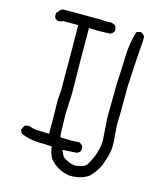

<svg xmlns="http://www.w3.org/2000/svg" viewBox="-118 -765 793 962"><g transform="rotate(15 278.5 -284.0)"><path d="M336 114Q272 106 230 56Q212 22 212 -4Q179 -7 145 -7Q93 -8 49 -28L41 -46L52 -68Q58 -72 64.5 -73Q71 -74 78 -74Q101 -64 128 -64Q155 -64 182 -62Q182 -176 180 -237L184 -286Q184 -536 182 -626H103Q96 -620 78 -620Q62 -625 59 -639V-656L78 -678L91 -682H289Q301 -680 316 -680L334 -681Q349 -681 362 -671Q368 -659 368 -645Q361 -632 348 -626L291 -624L238 -626Q238 -456 241 -286L236 -178Q238 -69 241 -60L298 -58L340 -60Q346 -58 352.5 -51.5Q359 -45 360 -40V-26Q358 -12 340 -6L270 -2L269 2Q273 12 278 21Q284 36 306 45Q328 58 355 58Q368 54 382.5 51Q397 48 407 37Q451 -34 451 -101L443 -215L445 -394Q449 -463 451 -533Q453 -603 472 -667Q484 -673 497 -673Q511 -666 516 -654V-636Q509 -549 501 -394Q501 -217 499 -194Q502 -145 504 -126Q506 -107 506 -87Q506 -44 481 19Q465 56 435 86Q398 114 336 114Z"/></g></svg>

Font: Yozai
Style: Regular
Weight: 400
Designer: LXGW / Y.OzVox
Foundry: LXGW / Y.OzVox
Version: Version 0.861;October 22, 2024